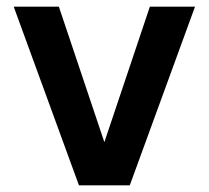

<svg xmlns="http://www.w3.org/2000/svg" viewBox="-20 -554 624 574"><path d="M216 0 21 -534H156L292 -129L428 -534H563L368 0Z"/></svg>

Font: Txt Sans SemiBold
Style: Regular
Weight: 600
Designer: Open Source
Foundry: XRLN
Version: Version 1.0